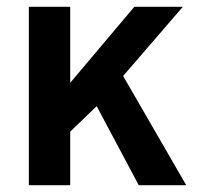

<svg xmlns="http://www.w3.org/2000/svg" viewBox="-20 -546 583 566"><path d="M65 0V-526H187V-302L376 -526H519L343 -322L529 0H389L265 -233L187 -158V0Z"/></svg>

Font: Archivo Variable SemiBold
Style: Regular
Weight: 600
Designer: Hector Gatti
Foundry: Omnibus-Type
Version: Version 2.001